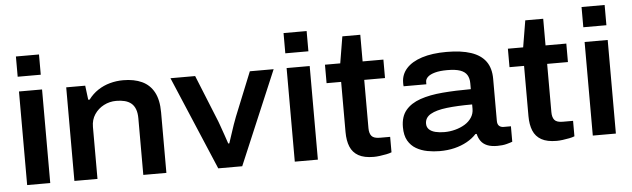

<svg xmlns="http://www.w3.org/2000/svg" viewBox="-47 -895 3545 1077"><g transform="rotate(-5 1725.5 -356.0)"><path d="M68 -610V-724H198V-610ZM68 0V-527H198V0Z M334 0V-527H441L451 -447H459Q482 -478 513 -498.5Q544 -519 580.5 -529Q617 -539 655 -539Q717 -539 761 -518.5Q805 -498 828.5 -454.5Q852 -411 852 -341V0H722V-318Q722 -349 714 -370Q706 -391 691 -403.5Q676 -416 654.5 -421.5Q633 -427 607 -427Q569 -427 536.5 -410Q504 -393 484 -363Q464 -333 464 -293V0Z M1144 0 921 -527H1060L1160 -280Q1167 -264 1176 -238Q1185 -212 1195 -184Q1205 -156 1212 -134H1218Q1225 -155 1234 -182.5Q1243 -210 1252 -236.5Q1261 -263 1268 -280L1368 -527H1502L1279 0Z M1575 -610V-724H1705V-610ZM1575 0V-527H1705V0Z M2019 12Q1965 12 1933 -6Q1901 -24 1887 -58Q1873 -92 1873 -140V-423H1791V-527H1877L1902 -677H2003V-527H2120V-423H2003V-151Q2003 -122 2015.5 -107Q2028 -92 2062 -92H2120V-5Q2108 0 2090 3.5Q2072 7 2053 9.5Q2034 12 2019 12Z M2390 12Q2356 12 2321.5 5.5Q2287 -1 2258.5 -17.5Q2230 -34 2213 -63.5Q2196 -93 2196 -140Q2196 -199 2225.5 -234.5Q2255 -270 2308.5 -288.5Q2362 -307 2435 -313Q2508 -319 2594 -319V-352Q2594 -380 2582.5 -399Q2571 -418 2544.5 -427.5Q2518 -437 2471 -437Q2430 -437 2402.5 -429.5Q2375 -422 2361.5 -409.5Q2348 -397 2348 -381V-368H2220Q2219 -373 2219 -377.5Q2219 -382 2219 -388Q2219 -434 2249.5 -468Q2280 -502 2337.5 -520.5Q2395 -539 2476 -539Q2559 -539 2614 -520.5Q2669 -502 2696.5 -464Q2724 -426 2724 -366V-129Q2724 -110 2733.5 -101Q2743 -92 2759 -92H2800V-5Q2790 -1 2767.5 5Q2745 11 2715 11Q2680 11 2657.5 1.5Q2635 -8 2622.5 -25.5Q2610 -43 2605 -66H2598Q2576 -42 2544.5 -24.5Q2513 -7 2474.5 2.5Q2436 12 2390 12ZM2426 -92Q2457 -92 2487 -100Q2517 -108 2541 -122.5Q2565 -137 2579.5 -159Q2594 -181 2594 -208V-233Q2511 -233 2451 -226Q2391 -219 2359 -200.5Q2327 -182 2327 -148Q2327 -128 2340 -115.5Q2353 -103 2375.5 -97.5Q2398 -92 2426 -92Z M3049 12Q2995 12 2963 -6Q2931 -24 2917 -58Q2903 -92 2903 -140V-423H2821V-527H2907L2932 -677H3033V-527H3150V-423H3033V-151Q3033 -122 3045.5 -107Q3058 -92 3092 -92H3150V-5Q3138 0 3120 3.5Q3102 7 3083 9.5Q3064 12 3049 12Z M3253 -610V-724H3383V-610ZM3253 0V-527H3383V0Z"/></g></svg>

Font: Archivo SemiBold SemiExpanded
Style: Regular
Weight: 600
Width: 6
Version: Version 2.001